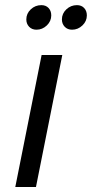

<svg xmlns="http://www.w3.org/2000/svg" viewBox="-20 -746 366 766"><path d="M146 -526.5H228.5L123.5 0H41ZM145 -725.5Q163 -725.5 173.8 -714Q184.5 -702.5 184.5 -684.5Q184.5 -661.5 166.8 -644.5Q149 -627.5 125.5 -627.5Q107.5 -627.5 96.2 -639.2Q85 -651 85 -668.5Q85 -692 102.8 -708.8Q120.5 -725.5 145 -725.5ZM287 -725.5Q305 -725.5 315.8 -714Q326.5 -702.5 326.5 -684.5Q326.5 -661.5 308.8 -644.5Q291 -627.5 267.5 -627.5Q249.5 -627.5 238.2 -639.2Q227 -651 227 -668.5Q227 -692 244.8 -708.8Q262.5 -725.5 287 -725.5Z"/></svg>

Font: Argentum Sans Light
Style: Italic
Weight: 300
Italic angle: -11.3°
Designer: Julieta Ulanovsky (font), Owen Earl (portions from Jones font), Cristiano Sobral (main changes and remaster)
Foundry: Julieta Ulanovsky (font), Owen Earl (portions from Jones font), Cristiano Sobral (main changes and remaster)
Version: Version 3.127